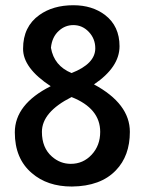

<svg xmlns="http://www.w3.org/2000/svg" viewBox="-20 -678 540 727"><path d="M138.7 -178.7Q138.7 -118.2 176.8 -85Q208 -57.6 248 -57.6Q294.9 -57.6 327.1 -92.3Q359.4 -127 359.4 -178.7Q359.4 -267.6 251 -310.5Q138.7 -253.9 138.7 -178.7ZM172.9 -497.1Q184.6 -428.7 251 -401.4Q340.8 -436.5 340.8 -495.1Q340.8 -531.2 316.4 -557.1Q292 -583 257.8 -583Q226.6 -583 203.1 -561.5Q176.8 -538.1 172.9 -497.1ZM36.1 -176.8Q36.1 -283.2 171.9 -351.6Q66.4 -420.9 67.4 -494.1Q67.4 -577.1 128.9 -621.1Q180.7 -658.2 257.8 -658.2Q329.1 -658.2 377.9 -621.1Q432.6 -579.1 432.6 -502.9Q432.6 -423.8 335.9 -358.4Q471.7 -285.2 471.7 -178.7Q471.7 -87.9 418.9 -33.2Q361.3 27.3 252 28.3Q159.2 28.3 100.6 -22.5Q36.1 -77.1 36.1 -176.8Z"/></svg>

Font: Puritan
Style: Bold
Weight: 700
Version: 2.1